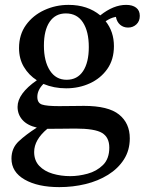

<svg xmlns="http://www.w3.org/2000/svg" viewBox="-20 -512 593 787"><path d="M223 255Q135 255 81 224Q27 193 27 138Q27 95 57 67Q87 39 131 11Q92 2 72 -20.5Q52 -43 52 -74Q52 -128 131 -183Q98 -204 78 -237.5Q58 -271 58 -315Q58 -370 86.5 -409.5Q115 -449 161.5 -470.5Q208 -492 261 -492Q339 -492 391 -449Q445 -492 497 -492Q523 -492 538 -480.5Q553 -469 553 -447Q553 -425 539 -412Q525 -399 505 -399Q486 -399 472.5 -410.5Q459 -422 455 -443Q441 -440 432.5 -436Q424 -432 413 -425Q447 -382 447 -323Q447 -268 420 -229.5Q393 -191 348.5 -170.5Q304 -150 251 -150Q201 -150 158 -168Q133 -143 133 -115Q133 -90 152 -83.5Q171 -77 222 -77Q245 -77 277 -77.5Q309 -78 324 -78Q424 -78 468 -42.5Q512 -7 512 55Q512 104 488 141.5Q464 179 423 204.5Q382 230 330.5 242.5Q279 255 223 255ZM174 16Q120 61 120 111Q120 146 141 168Q162 190 196 200Q230 210 268 210Q302 210 339 200Q376 190 402 164.5Q428 139 428 93Q428 51 398.5 33Q369 15 289 15Q270 15 242 15.5Q214 16 180 16Q177 16 174 16ZM253 -185Q297 -185 320.5 -220.5Q344 -256 344 -319Q344 -383 320 -420Q296 -457 250 -457Q207 -457 183.5 -422.5Q160 -388 160 -325Q160 -261 184.5 -223Q209 -185 253 -185Z"/></svg>

Font: Tiro Telugu
Style: Regular
Weight: 400
Designer: Telugu: John Hudson & Fiona Ross. Latin: John Hudson.
Foundry: Tiro Typeworks Ltd.
Version: Version 1.52